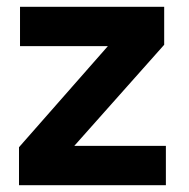

<svg xmlns="http://www.w3.org/2000/svg" viewBox="-20 -546 556 566"><path d="M36 0V-112L298 -410H39V-526H464V-414L199 -116H469V0Z"/></svg>

Font: DM Sans 9pt ExtraBold
Style: Regular
Weight: 800
Version: Version 4.004;gftools[0.9.30]